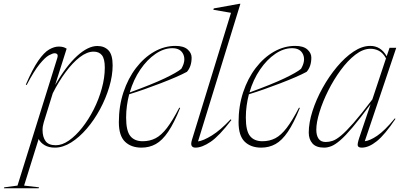

<svg xmlns="http://www.w3.org/2000/svg" viewBox="-109 -762 2106 1004"><path d="M95 217.5 93 222.5H-89L-86.5 217.5L-17.5 208.5L189.5 -455Q195 -471.5 190.8 -477.5Q186.5 -483.5 176.5 -483.5Q166.5 -483.5 146.8 -472.8Q127 -462 98 -426.5Q69 -391 30.5 -317.5L26 -319.5Q61.5 -402 91.5 -445Q121.5 -488 148 -503.2Q174.5 -518.5 198 -518.5Q211.5 -518.5 221.2 -515.8Q231 -513 239.5 -507.5L179.5 -318Q237.5 -418 294.5 -469.8Q351.5 -521.5 400 -521.5Q436.5 -521.5 458.2 -498.8Q480 -476 480 -420.5Q480 -366.5 462.2 -307Q444.5 -247.5 414.2 -191.2Q384 -135 345 -89.5Q306 -44 263 -17Q220 10 178 10Q146.5 10 125 -2.5Q103.5 -15 93 -35L17 208.5ZM120 -123Q113.5 -102 113.5 -82Q113.5 -46 129.2 -24.2Q145 -2.5 183 -2.5Q216 -2.5 251.5 -27.2Q287 -52 320.5 -94.2Q354 -136.5 380.8 -189.2Q407.5 -242 423.2 -298.8Q439 -355.5 439 -408.5Q439 -454.5 424 -473.2Q409 -492 380.5 -492Q346 -492 308 -462.8Q270 -433.5 233.8 -384.2Q197.5 -335 167 -274.5Z M833 -197.5Q801 -118 770.2 -72.8Q739.5 -27.5 705.8 -8.8Q672 10 631 10Q576.5 10 544.5 -21.2Q512.5 -52.5 512.5 -123Q512.5 -207 536.5 -279.5Q560.5 -352 602.2 -406.5Q644 -461 697.2 -491.5Q750.5 -522 808.5 -522Q851 -522 872 -503.5Q893 -485 893 -461Q893 -414.5 868.5 -386.5Q845.5 -374 809.8 -358.5Q774 -343 731.8 -326.8Q689.5 -310.5 646.8 -295.5Q604 -280.5 566.5 -269Q559 -240.5 554.8 -210Q550.5 -179.5 550.5 -147.5Q550.5 -77.5 572.5 -50.5Q594.5 -23.5 637 -23.5Q674.5 -23.5 704.8 -39.2Q735 -55 764.2 -93.2Q793.5 -131.5 828.5 -199ZM792 -510Q748 -510 704.2 -480.2Q660.5 -450.5 624.8 -398.2Q589 -346 569.5 -278.5Q687.5 -321.5 752 -352.2Q816.5 -383 839 -402Q864 -444.5 849.8 -477.2Q835.5 -510 792 -510Z M1099 -695 1006.5 -711 1009 -718 1141.5 -742H1148L926.5 -22.5Q954 -26 998.8 -53.5Q1043.5 -81 1097 -138L1101 -134.5Q1037.5 -51 992.5 -20.5Q947.5 10 913 10Q899 10 893.5 1Q888 -8 894.5 -30Z M1459 -197.5Q1427 -118 1396.2 -72.8Q1365.5 -27.5 1331.8 -8.8Q1298 10 1257 10Q1202.5 10 1170.5 -21.2Q1138.5 -52.5 1138.5 -123Q1138.5 -207 1162.5 -279.5Q1186.5 -352 1228.2 -406.5Q1270 -461 1323.2 -491.5Q1376.5 -522 1434.5 -522Q1477 -522 1498 -503.5Q1519 -485 1519 -461Q1519 -414.5 1494.5 -386.5Q1471.5 -374 1435.8 -358.5Q1400 -343 1357.8 -326.8Q1315.5 -310.5 1272.8 -295.5Q1230 -280.5 1192.5 -269Q1185 -240.5 1180.8 -210Q1176.5 -179.5 1176.5 -147.5Q1176.5 -77.5 1198.5 -50.5Q1220.5 -23.5 1263 -23.5Q1300.5 -23.5 1330.8 -39.2Q1361 -55 1390.2 -93.2Q1419.5 -131.5 1454.5 -199ZM1418 -510Q1374 -510 1330.2 -480.2Q1286.5 -450.5 1250.8 -398.2Q1215 -346 1195.5 -278.5Q1313.5 -321.5 1378 -352.2Q1442.5 -383 1465 -402Q1490 -444.5 1475.8 -477.2Q1461.5 -510 1418 -510Z M1769.5 -41 1829 -217Q1773.5 -142 1735.2 -96.8Q1697 -51.5 1670.2 -28.5Q1643.5 -5.5 1623.8 2.2Q1604 10 1586 10Q1544 10 1524.8 -12Q1505.5 -34 1505.5 -68.5Q1505.5 -120 1525 -181Q1544.5 -242 1577.8 -302Q1611 -362 1652.8 -412Q1694.5 -462 1739.5 -492Q1784.5 -522 1827 -522Q1882.5 -522 1913 -468L1928 -512H1963L1798.5 -23.5Q1824.5 -26 1863.2 -52Q1902 -78 1955.5 -143L1959 -140.5Q1903.5 -57.5 1861.5 -23.8Q1819.5 10 1783 10Q1766 10 1762.2 1Q1758.5 -8 1769.5 -41ZM1545 -83.5Q1545 -54 1556.8 -36.8Q1568.5 -19.5 1594.5 -19.5Q1611.5 -19.5 1630 -25.5Q1648.5 -31.5 1674.2 -52.8Q1700 -74 1739.5 -119Q1779 -164 1838 -242L1909.5 -457Q1893 -486 1872.2 -496.5Q1851.5 -507 1828.5 -507Q1789.5 -507 1749.2 -476Q1709 -445 1672.5 -395.2Q1636 -345.5 1607.2 -288Q1578.5 -230.5 1561.8 -176.2Q1545 -122 1545 -83.5Z"/></svg>

Font: Newsreader Display ExtraLight
Style: Italic
Weight: 275
Italic angle: -17°
Designer: Hugues Gentile
Foundry: Production Type
Version: Version 1.001